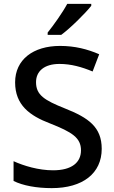

<svg xmlns="http://www.w3.org/2000/svg" viewBox="-20 -961 590 991"><path d="M451 -931V-941H327C303 -896 256 -830 226 -793V-781H296C345 -817 422 -894 451 -931ZM505 -193C505 -305 437 -353 316 -401C208 -444 166 -471 166 -537C166 -593 208 -631 287 -631C347 -631 403 -615 458 -592L492 -681C432 -707 367 -724 290 -724C151 -724 58 -653 58 -536C58 -419 133 -364 238 -324C352 -279 398 -250 398 -185C398 -122 350 -82 254 -82C179 -82 103 -105 50 -129V-27C98 -3 169 10 247 10C407 10 505 -66 505 -193Z"/></svg>

Font: Noto Sans Malayalam Medium
Style: Regular
Weight: 500
Designer: Jelle Bosma - Monotype Design Team
Foundry: Monotype Imaging Inc.
Version: Version 2.104